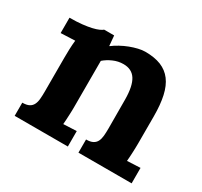

<svg xmlns="http://www.w3.org/2000/svg" viewBox="-114 -668 863 820"><g transform="rotate(30 318.0 -258.0)"><path d="M556.2 -160.6Q556.2 -153.3 555.9 -143.1Q555.7 -132.8 555.2 -121.1Q554.7 -109.4 554 -96.9Q553.2 -84.5 552.2 -73.2L617.2 -76.2V0H355V-64.9Q376 -64.9 387.9 -71.3Q399.9 -77.6 405.8 -89.4Q411.6 -101.1 413.1 -117.4Q414.6 -133.8 414.6 -153.8L414.1 -296.4Q413.6 -362.3 394 -393.1Q374.5 -423.8 333 -423.8Q307.1 -423.8 283 -413.1Q258.8 -402.3 241.7 -387.2V-160.6Q241.7 -153.3 241.5 -143.1Q241.2 -132.8 240.7 -121.1Q240.2 -109.4 239.5 -96.9Q238.8 -84.5 237.8 -73.2L302.7 -76.2V0H40.5V-64.9Q61.5 -64.9 73.5 -71.3Q85.4 -77.6 91.3 -89.4Q97.2 -101.1 98.6 -117.4Q100.1 -133.8 100.1 -153.8V-322.3Q100.1 -340.3 100.8 -362.5Q101.6 -384.8 104 -407.2L33.7 -404.3V-480Q68.4 -480 95 -482.9Q121.6 -485.8 140.4 -490.2Q159.2 -494.6 170.7 -499.8Q182.1 -504.9 187.5 -509.8H236.8L241.2 -460.4H242.7Q257.3 -471.7 276.1 -481.9Q294.9 -492.2 314.7 -499.8Q334.5 -507.3 353.3 -511.7Q372.1 -516.1 387.2 -516.1Q433.1 -516.1 465.1 -503.2Q497.1 -490.2 517.3 -463.4Q537.6 -436.5 546.9 -394.5Q556.2 -352.5 556.2 -294.9Z"/></g></svg>

Font: DimaBanoo
Style: Bold
Weight: 800
Designer: R.Balvardi
Foundry: R.Balvardi
Version: Version 1.0.0-alpha3